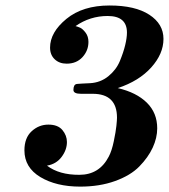

<svg xmlns="http://www.w3.org/2000/svg" viewBox="-20 -675 621 706"><path d="M69.8 -122.1Q69.8 -168 96.4 -192.4Q123 -216.8 158 -216.8Q192.9 -216.8 209.5 -196.8Q226.1 -176.8 226.1 -152.8Q226.1 -124 206.5 -97.9Q187 -71.8 152.8 -65.9Q197.8 -31.7 272 -32.2Q345.2 -32.2 379.9 -99.1Q391.1 -120.1 398.4 -155.5Q405.8 -190.9 408 -212.4Q410.2 -233.9 410.2 -242.2Q410.2 -330.1 320.8 -330.1H277.8Q250 -330.1 250 -344.2Q250 -364.3 262.2 -366.2Q264.2 -366.2 267.6 -366.7Q271 -367.2 282.5 -367.7Q293.9 -368.2 311 -369.1Q349.1 -371.1 378.2 -394.5Q407.2 -418 420.7 -450.4Q434.1 -482.9 440.4 -509.5Q446.8 -536.1 446.8 -555.2Q446.8 -616.2 376 -616.2Q311 -616.2 257.8 -579.1Q265.6 -577.1 274.9 -573Q284.2 -568.8 294.7 -554.9Q305.2 -541 305.2 -521Q305.2 -488.8 283.2 -464.8Q261.2 -440.9 225.1 -440.9Q198.2 -440.9 181.2 -457Q164.1 -473.1 164.1 -500Q164.1 -556.2 224.1 -605.5Q284.2 -654.8 382.8 -654.8Q477.1 -654.8 529.1 -620.8Q581.1 -586.9 581.1 -532Q581.1 -477.1 536.1 -427Q491.2 -377 413.1 -351.1Q481.9 -335 520 -297.4Q558.1 -259.8 558.1 -203.1Q558.1 -168 541.5 -132.1Q524.9 -96.2 492.4 -63Q460 -29.8 403.1 -9.3Q346.2 11.2 274.9 11.2Q187 11.2 128.4 -23.9Q69.8 -59.1 69.8 -122.1Z"/></svg>

Font: CMU Serif Extra
Style: BoldSlanted
Weight: 700
Italic angle: -9.46001°
Version: Version 0.7.0